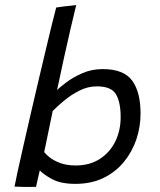

<svg xmlns="http://www.w3.org/2000/svg" viewBox="-20 -737 640 767"><path d="M38 8.5Q41 -9 50.2 -50.8Q59.5 -92.5 72.5 -150.2Q85.5 -208 100.8 -274Q116 -340 131.8 -406.8Q147.5 -473.5 161.8 -533.5Q176 -593.5 187.2 -639Q198.5 -684.5 204.5 -707Q211.5 -708.5 235 -711.2Q258.5 -714 284.5 -717Q275 -679 262.2 -623.5Q249.5 -568 235.2 -504Q221 -440 208 -377.5Q218 -387.5 244.2 -407.5Q270.5 -427.5 308 -444.2Q345.5 -461 390.5 -461Q474 -461 507.8 -415.2Q541.5 -369.5 541.5 -283Q541.5 -230.5 524.8 -180.5Q508 -130.5 475 -90.2Q442 -50 393.5 -26.2Q345 -2.5 281 -2.5Q221.5 -2.5 186 -22.5Q150.5 -42.5 139 -56.5Q135.5 -42 130.8 -21.5Q126 -1 124 9.5Q108 10 80.5 9.8Q53 9.5 38 8.5ZM156.5 -129.5Q162 -121.5 177.8 -108.8Q193.5 -96 219.8 -86Q246 -76 282.5 -76Q338 -76 378.2 -101.8Q418.5 -127.5 440.2 -171.2Q462 -215 462 -269Q462 -329 443.2 -360.5Q424.5 -392 367 -392Q330.5 -392 296.8 -374.8Q263 -357.5 235.5 -334.5Q208 -311.5 190.5 -293.5Q189 -286.5 184.2 -263Q179.5 -239.5 173.5 -211Q167.5 -182.5 162.8 -159.2Q158 -136 156.5 -129.5Z"/></svg>

Font: Grandstander Light
Style: Italic
Weight: 300
Italic angle: -15°
Designer: Tyler Finck
Foundry: Etcetera Type Co
Version: Version 1.200; ttfautohint (v1.8.3)